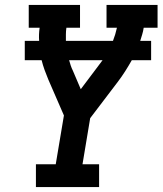

<svg xmlns="http://www.w3.org/2000/svg" viewBox="-20 -755 656 775"><path d="M125 0V-92H205L238 -289L175 -434Q167 -453 160 -472.5Q153 -492 148 -512H80V-590H138Q137 -603 137.5 -616Q138 -629 140 -643H96V-735H303V-643H248Q246 -629 246 -616Q246 -603 246 -590H436Q441 -603 445 -616Q449 -629 452 -643H410V-735H616V-643H560Q558 -629 554 -616Q550 -603 546 -590H590V-512H512Q499 -489 485 -467Q471 -445 455 -424L344 -278L313 -92H380V0ZM306 -395 370 -480Q376 -488 382 -496Q388 -504 394 -512H259Q262 -501 265.5 -490.5Q269 -480 274 -470Z"/></svg>

Font: Iosevka Curly Slab SmBdEx
Style: Italic
Weight: 600
Width: 7
Italic angle: -9°
Monospace: yes
Designer: Belleve Invis
Foundry: Belleve Invis
Version: Version 11.1.0; ttfautohint (v1.8.3)